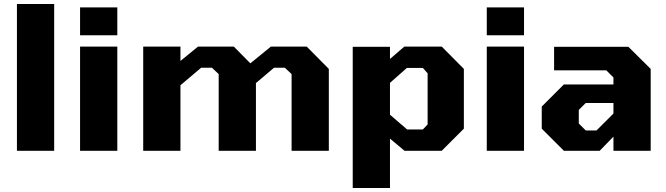

<svg xmlns="http://www.w3.org/2000/svg" viewBox="-20 -757 3342 964"><path d="M65 0V-737H252V0Z M382 -580V-720H569V-580ZM382 0V-523H569V0Z M699 0V-523H886V-451L974 -523H1154L1237 -439L1340 -523H1520L1631 -411V0H1444V-385L1410 -417H1356L1265 -340V0H1078V-385L1044 -417H990L886 -329V0Z M1751 187V-522H1938V-461L2010 -523H2198L2309 -411V-111L2198 0H2011L1938 -61V187ZM2024 -107H2103L2127 -132V-389L2103 -416H2023L1938 -341V-181Z M2424 -580V-720H2611V-580ZM2424 0V-523H2611V0Z M2811 0 2700 -111V-222L2811 -333H3060V-368L3024 -404H2762V-522H3135L3247 -411V0H3060V-71L2991 0ZM2921 -102H2975L3060 -187V-240H2921L2886 -205V-137Z"/></svg>

Font: Tomorrow
Style: Bold
Weight: 700
Designer: Tony de Marco, Monica Rizzolli
Foundry: Just in Type
Version: Version 2.002